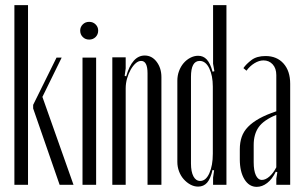

<svg xmlns="http://www.w3.org/2000/svg" viewBox="-20 -719 1172 747"><path d="M89 0H36V-699H89ZM145 -342 266 0H212L109 -297V-311L200 -495H220Z M292 -600Q292 -614 302 -624Q312 -634 327 -634Q342 -634 352 -624Q362 -614 362 -600Q362 -585 352 -575Q342 -565 327 -565Q312 -565 302 -575Q292 -585 292 -600ZM354 -495V0H301V-495Z M471 -422Q494 -503 543 -503Q571 -503 589.5 -478.5Q608 -454 608 -419V0H554V-434Q554 -482 529 -482Q518 -482 507.5 -472.5Q497 -463 488.5 -448Q480 -433 474.5 -414Q469 -395 469 -375V0H417V-496H469V-453L465 -424Z M813 -56 807 -58Q799 -23 785.5 -8Q772 7 751 7Q735 7 720.5 -1Q706 -9 694.5 -22Q683 -35 676.5 -52.5Q670 -70 670 -89V-405Q670 -425 676.5 -442.5Q683 -460 694 -473Q705 -486 720 -494Q735 -502 751 -502Q771 -502 784.5 -487.5Q798 -473 807 -440L814 -442L809 -471V-699H861V0H809V-28ZM808 -382Q808 -425 794 -453.5Q780 -482 757 -482Q723 -482 723 -420V-83Q723 -51 732.5 -33Q742 -15 759 -15Q781 -15 794.5 -45Q808 -75 808 -121Z M913 -138Q913 -165 920.5 -186.5Q928 -208 945 -225.5Q962 -243 989 -258Q1016 -273 1055 -286V-427Q1055 -453 1041 -468.5Q1027 -484 1005 -484Q988 -484 970 -473Q952 -462 939 -444L927 -454Q938 -470 958.5 -485.5Q979 -501 1013 -501Q1057 -501 1083 -472Q1109 -443 1109 -393V0H1055V-24L1059 -49L1053 -51Q1039 -22 1019.5 -7Q1000 8 979 8Q949 8 931 -21.5Q913 -51 913 -99ZM999 -19Q1013 -19 1028 -32Q1043 -45 1055 -68V-272Q1006 -252 986.5 -224.5Q967 -197 967 -155V-88Q967 -55 975.5 -37Q984 -19 999 -19Z"/></svg>

Font: Moniqa Cond Heading
Style: Regular
Weight: 400
Width: 3
Designer: Rajesh Rajput
Foundry: Rajesh Rajput
Version: Version 1.000